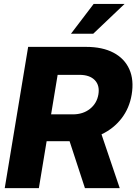

<svg xmlns="http://www.w3.org/2000/svg" viewBox="-20 -969 703 989"><path d="M4.4 0 125 -727.5H423.8Q507.8 -727.5 564.7 -697.5Q621.6 -667.5 646.2 -612.3Q670.9 -557.1 658.2 -481.4Q646.5 -411.6 606 -359.1Q565.4 -306.6 502.9 -276.9L596.7 0H417.5L338.4 -241.7Q336.4 -241.7 334.5 -241.7H220.2L180.2 0ZM243.2 -379.9H355Q407.7 -379.9 443.4 -408.2Q479 -436.5 486.8 -482.4Q494.6 -528.8 468.3 -556.2Q441.9 -583.5 388.7 -583.5H276.9ZM345.7 -795.4 462.4 -948.7H621.6L460.4 -795.4Z"/></svg>

Font: Inter Display ExtraBold
Style: Italic
Weight: 800
Italic angle: -9.39999°
Designer: Rasmus Andersson
Foundry: rsms
Version: Version 4.000;git-a52131595